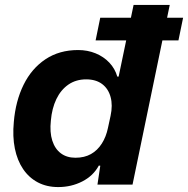

<svg xmlns="http://www.w3.org/2000/svg" viewBox="-20 -749 763 779"><path d="M216.1 10Q169.9 10 133.7 -8.9Q97.6 -27.9 73.8 -63Q50 -98.1 40.2 -146.6Q30.4 -195.1 36.1 -254.6Q43.3 -339.4 75.8 -405.3Q108.3 -471.1 164.5 -508.6Q220.7 -546 297 -546Q335.1 -546 367.9 -532.6Q400.7 -519.1 423.6 -494.9Q446.6 -470.6 455.9 -438.1H461.3L522 -729H668.7L517.7 0H375.4L386.9 -76.6L381 -77.3Q358.6 -35.7 314 -12.9Q269.4 10 216.1 10ZM286.1 -109Q322.6 -109 349 -123.9Q375.4 -138.7 393 -166.4Q410.6 -194 418 -229.9L428.6 -279Q437.9 -321.9 428.7 -355.4Q419.6 -389 394.4 -408Q369.1 -427 329.6 -427Q288.4 -427 257.6 -405.9Q226.9 -384.7 208.7 -347Q190.6 -309.3 186.3 -259.3Q181.3 -212.4 192.1 -178.6Q203 -144.7 227 -126.9Q251 -109 286.1 -109ZM367.9 -585 386.7 -677H722.9L704 -585Z"/></svg>

Font: Mona Sans
Style: Italic
Weight: 200
Italic angle: -11.6951°
Designer: Deni Anggara
Foundry: GitHub
Version: Version 2.000